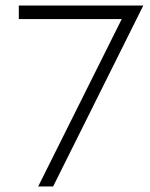

<svg xmlns="http://www.w3.org/2000/svg" viewBox="-20 -697 542 694"><path d="M48 -628H420L118 -23H172L498 -677H48Z"/></svg>

Font: SpinnyJost
Style: Regular
Weight: 300
Version: Version 3.710